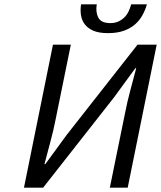

<svg xmlns="http://www.w3.org/2000/svg" viewBox="-20 -861 739 881"><path d="M90 0 223 -656H305L236 -317Q226 -265 211.5 -211.5Q197 -158 184 -108H188L286 -242L611 -656H699L566 0H484L554 -343Q564 -395 578 -446.5Q592 -498 605 -548H601L503 -414L178 0ZM476 -709Q434 -709 408.5 -720Q383 -731 369 -749.5Q355 -768 351.5 -792Q348 -816 352 -841H424Q418 -806 431 -780.5Q444 -755 486 -755Q507 -755 522.5 -762Q538 -769 550 -780.5Q562 -792 569.5 -807.5Q577 -823 582 -841H654Q647 -816 634 -792Q621 -768 600 -749.5Q579 -731 548.5 -720Q518 -709 476 -709Z"/></svg>

Font: mr_Source Sans Pro
Style: Italic
Weight: 400
Italic angle: -11°
Designer: Paul D. Hunt
Foundry: Adobe Systems Incorporated
Version: Version 1.036;July 10, 2024;FontCreator 11.5.0.2430 64-bit